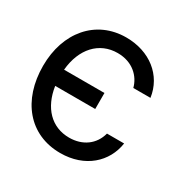

<svg xmlns="http://www.w3.org/2000/svg" viewBox="-132 -678 804 813"><g transform="rotate(30 270.0 -271.0)"><path d="M298.3 -302.6H100.9C110.4 -409.1 172.9 -477.3 262.8 -477.3C336.6 -477.3 380.7 -431.8 393.5 -382.1H477.3C463.1 -484.4 376.4 -552.6 261.4 -552.6C113.6 -552.6 15.6 -436.1 15.6 -272.7C15.6 -105.1 110.8 11.4 262.8 11.4C383.5 11.4 463.1 -62.5 477.3 -159.1H393.5C377.8 -99.4 328.1 -63.9 262.8 -63.9C176.5 -63.9 117.2 -125.7 102.6 -224.4H298.3Z"/></g></svg>

Font: Magic Ui Pro
Style: Regular
Weight: 400
Designer: Stefan Endress, Andreas Faust
Version: Version 1.000;FEAKit 1.0